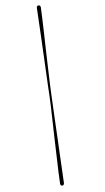

<svg xmlns="http://www.w3.org/2000/svg" viewBox="-95 -779 518 945"><g transform="rotate(10 164.0 -306.5)"><path d="M149 -303.5Q154.5 -287 164 -255.8Q173.5 -224.5 185.2 -184.2Q197 -144 210 -100.5Q223 -57 235.5 -15.8Q248 25.5 258 59Q268 92.5 275 112Q276.5 116.5 280 118.8Q283.5 121 288 119.5Q292 117.5 293.2 114Q294.5 110.5 293 105Q287.5 88 277 56Q266.5 24 253.2 -16.5Q240 -57 225.8 -100.5Q211.5 -144 198.2 -184.5Q185 -225 174.5 -257.2Q164 -289.5 158.5 -306.5Q152.5 -324 142.5 -356.8Q132.5 -389.5 120 -431Q107.5 -472.5 94.2 -517Q81 -561.5 68.8 -603Q56.5 -644.5 46.5 -677Q36.5 -709.5 31 -726.5Q29 -731 25.5 -733.2Q22 -735.5 18 -733.5Q13.5 -732 12 -728.2Q10.5 -724.5 12.5 -719.5Q19 -699.5 30.2 -666Q41.5 -632.5 55 -591Q68.5 -549.5 82.8 -506Q97 -462.5 110 -422.2Q123 -382 133.2 -350.8Q143.5 -319.5 149 -303.5Z"/></g></svg>

Font: Fraunces 96pt
Style: Regular
Weight: 400
Version: Version 1.000;[b76b70a41]